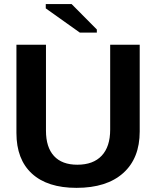

<svg xmlns="http://www.w3.org/2000/svg" viewBox="-20 -906 762 936"><path d="M353 9.8Q211.4 9.8 135.7 -59.6Q60.1 -128.9 60.1 -257.8V-688H204.1V-269Q204.1 -188 243.2 -145.5Q282.2 -103 356.9 -103Q434.6 -103 475.8 -147Q517.1 -190.9 517.1 -273.9V-688H661.1V-265.1Q661.1 -134.3 580.6 -62.3Q500 9.8 353 9.8ZM452.1 -747.1H369.1L203.1 -865.2V-886.2H329.1L452.1 -762.2Z"/></svg>

Font: Libra Sans Modern
Style: Bold
Weight: 700
Foundry: Stefan Peev, Context Ltd
Version: Version 1.000